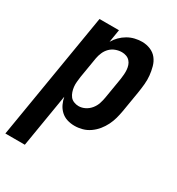

<svg xmlns="http://www.w3.org/2000/svg" viewBox="-210 -639 888 965"><g transform="rotate(30 233.5 -156.5)"><path d="M-33 215 89 -520H202L190 -446Q201 -465 216.5 -480.5Q232 -496 251 -507Q270 -518 291 -523Q312 -528 332 -528Q358 -528 381 -518.5Q404 -509 418.5 -490.5Q433 -472 439.5 -448Q446 -424 448.5 -399.5Q451 -375 448.5 -349Q446 -323 442 -298L422 -178Q418 -155 412 -133Q406 -111 395.5 -90Q385 -69 370 -50.5Q355 -32 335 -18Q315 -4 292.5 2Q270 8 248 8Q225 8 204.5 1.5Q184 -5 168.5 -19.5Q153 -34 144 -53Q135 -72 131 -93L80 215ZM216 -88Q235 -88 253 -97Q271 -106 284 -122Q297 -138 303 -156.5Q309 -175 312 -193L332 -313Q334 -327 335 -340.5Q336 -354 335 -367Q334 -380 330 -392Q326 -404 317.5 -413.5Q309 -423 296.5 -427.5Q284 -432 271 -432Q253 -432 235 -425.5Q217 -419 203.5 -405.5Q190 -392 182.5 -374.5Q175 -357 172 -340L152 -220Q150 -205 148.5 -190Q147 -175 148.5 -161Q150 -147 154.5 -133.5Q159 -120 167 -109.5Q175 -99 188.5 -93.5Q202 -88 216 -88Z"/></g></svg>

Font: Iosevka SS18
Style: Bold Italic
Weight: 700
Italic angle: -9°
Monospace: yes
Designer: Belleve Invis
Foundry: Belleve Invis
Version: Version 25.1.1; ttfautohint (v1.8.4)